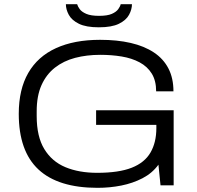

<svg xmlns="http://www.w3.org/2000/svg" viewBox="-20 -889 946 921"><path d="M448 12Q259 12 164.5 -76Q70 -164 70 -343Q70 -460 115.5 -539Q161 -618 248.5 -658Q336 -698 460 -698Q542 -698 607 -683Q672 -668 718 -637.5Q764 -607 788 -560.5Q812 -514 812 -451H729Q729 -502 708 -536Q687 -570 649.5 -590Q612 -610 563.5 -618Q515 -626 461 -626Q396 -626 340.5 -611.5Q285 -597 243.5 -564.5Q202 -532 179 -480.5Q156 -429 156 -355V-332Q156 -234 192.5 -174Q229 -114 294 -87Q359 -60 446 -60Q550 -60 612 -84.5Q674 -109 702 -157.5Q730 -206 730 -274V-290H441V-360H813V0H750L740 -99Q710 -58 663.5 -34Q617 -10 562 1Q507 12 448 12ZM454 -758Q393 -758 358.5 -775Q324 -792 310 -818Q296 -844 296 -869H350Q353 -858 362.5 -845Q372 -832 394 -822.5Q416 -813 455 -813Q495 -813 516.5 -822.5Q538 -832 547.5 -845.5Q557 -859 559 -869H613Q613 -844 599 -818Q585 -792 550.5 -775Q516 -758 454 -758Z"/></svg>

Font: Archivo SemiExpanded Light
Style: Regular
Weight: 300
Width: 6
Designer: Hector Gatti
Foundry: Omnibus-Type
Version: Version 2.001